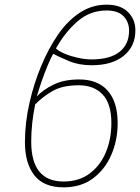

<svg xmlns="http://www.w3.org/2000/svg" viewBox="-20 -794 601 824"><path d="M253 10Q168 10 127.5 -41.5Q87 -93 87 -184Q87 -267 106.5 -352.5Q126 -438 157 -511Q188 -586 229 -645.5Q270 -705 322.5 -739.5Q375 -774 438 -774Q497 -774 529 -742.5Q561 -711 561 -664Q561 -595 511 -554.5Q461 -514 374 -514Q319 -514 277 -531.5Q235 -549 208 -563Q197 -543 183.5 -510.5Q170 -478 158 -443Q146 -408 138 -380Q165 -409 210 -431Q255 -453 320 -453Q400 -453 442.5 -404.5Q485 -356 485 -266Q485 -192 457.5 -129Q430 -66 378.5 -28Q327 10 253 10ZM373 -539Q452 -539 493 -571.5Q534 -604 534 -663Q534 -699 510.5 -724Q487 -749 437 -749Q367 -749 313.5 -703Q260 -657 220 -586Q234 -573 260 -562.5Q286 -552 316.5 -545.5Q347 -539 373 -539ZM253 -15Q319 -15 365 -49.5Q411 -84 434.5 -141Q458 -198 458 -266Q458 -349 420.5 -388.5Q383 -428 318 -428Q248 -428 205 -403Q162 -378 131 -346Q114 -265 114 -186Q114 -15 253 -15Z"/></svg>

Font: Noto Sans Thin
Style: Italic
Weight: 100
Italic angle: -12°
Designer: Monotype Design Team
Foundry: Monotype Imaging Inc.
Version: Version 2.013; ttfautohint (v1.8.4.7-5d5b)